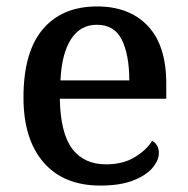

<svg xmlns="http://www.w3.org/2000/svg" viewBox="-20 -567 585 597"><path d="M292 10Q178 10 115.5 -62Q53 -134 53 -264Q53 -405 113 -476Q173 -547 282 -547Q382 -547 439.5 -486.5Q497 -426 497 -307V-260H166Q168 -153 204.5 -104.5Q241 -56 310 -56Q362 -56 398.5 -78Q435 -100 453 -129Q462 -125 468 -115Q474 -105 474 -91Q474 -69 454.5 -45.5Q435 -22 394.5 -6Q354 10 292 10ZM382 -317Q382 -396 359 -443Q336 -490 281 -490Q230 -490 201 -445.5Q172 -401 168 -317Z"/></svg>

Font: Noto Serif Thai Medium
Style: Regular
Weight: 500
Version: Version 2.001